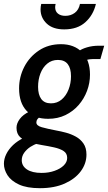

<svg xmlns="http://www.w3.org/2000/svg" viewBox="-66 -736 566 1006"><path d="M186.5 -113.5Q113 -113.5 73.5 -155.2Q34 -197 34 -272.5Q34 -333 61.2 -385.8Q88.5 -438.5 138 -471.5Q187.5 -504.5 253.5 -504.5Q322.5 -504.5 364 -462.5Q405.5 -420.5 405.5 -345Q405.5 -301 390 -259.8Q374.5 -218.5 345.8 -185.5Q317 -152.5 276.8 -133Q236.5 -113.5 186.5 -113.5ZM201 -194.5Q233.5 -194.5 257 -214.5Q280.5 -234.5 293.2 -267Q306 -299.5 306 -336.5Q306 -378 289 -400Q272 -422 237.5 -422Q205 -422 181.5 -402.5Q158 -383 145.8 -351Q133.5 -319 133.5 -281Q133.5 -240 150.2 -217.2Q167 -194.5 201 -194.5ZM143 250Q75 250 33.5 230.8Q-8 211.5 -26.8 182Q-45.5 152.5 -45.5 122Q-45.5 96.5 -33.2 71.5Q-21 46.5 2.2 24.2Q25.5 2 59 -14L132 15.5Q112.5 21 93.2 33.5Q74 46 61 64Q48 82 48 103.5Q48 133.5 75.2 151.8Q102.5 170 152 170Q189 170 219.5 159.2Q250 148.5 268 130.8Q286 113 286 91.5Q286 67.5 267 55.2Q248 43 217.5 36.2Q187 29.5 153.2 24Q119.5 18.5 89 9.2Q58.5 0 39.5 -17.5Q20.5 -35 20.5 -66.5Q20.5 -89.5 37.5 -112.5Q54.5 -135.5 88 -151.5L146 -124Q136 -119.5 130.2 -111.8Q124.5 -104 124.5 -94.5Q124.5 -77.5 152.5 -69.5Q180.5 -61.5 230 -52Q253 -48 280 -40.8Q307 -33.5 331.2 -20.2Q355.5 -7 371.2 15.8Q387 38.5 387 74Q387 121 357.5 161Q328 201 273.5 225.5Q219 250 143 250ZM384.5 -421 347.5 -468.5Q361.5 -479.5 390 -488Q418.5 -496.5 452.5 -496.5H480L460 -426.5H420Q415.5 -426.5 405.2 -425.5Q395 -424.5 384.5 -421ZM270.5 -582Q211 -582 178.8 -612.5Q146.5 -643 146.5 -687Q146.5 -694.5 147.5 -701.8Q148.5 -709 150 -715.5H225.5Q224.5 -711 223.8 -706.8Q223 -702.5 223 -698.5Q223 -676.5 237.5 -664.8Q252 -653 276.5 -653Q305 -653 326 -668.8Q347 -684.5 353 -715.5H436.5Q423 -657 381.2 -619.5Q339.5 -582 270.5 -582Z"/></svg>

Font: Cabin SemiCondensedSemiBold
Style: Italic
Weight: 600
Width: 4
Italic angle: -10°
Designer: Pablo Impallari
Foundry: Pablo Impallari. http://www.impallari.com Igino Marini. http://www.ikern.com
Version: Version 3.001